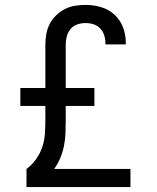

<svg xmlns="http://www.w3.org/2000/svg" viewBox="-20 -763 640 783"><path d="M88 0V-74Q110 -90 126.5 -113Q143 -136 152 -162Q161 -188 163 -216Q165 -244 165 -272V-331H63V-404H165V-581Q165 -603 169 -625Q173 -647 183 -666Q193 -685 209 -700.5Q225 -716 244.5 -726Q264 -736 285.5 -739.5Q307 -743 329 -743Q361 -743 392 -734Q423 -725 446.5 -703.5Q470 -682 481.5 -652Q493 -622 493 -590V-582H410V-586Q410 -603 405 -619Q400 -635 388.5 -647Q377 -659 361.5 -664Q346 -669 329 -669Q312 -669 295.5 -663.5Q279 -658 268 -645Q257 -632 252.5 -615Q248 -598 248 -581V-404H365V-331H248V-272Q248 -246 247 -220Q246 -194 241 -168.5Q236 -143 226 -119Q216 -95 201 -74H512V0Z"/></svg>

Font: R Plex Mono
Style: Regular
Weight: 400
Monospace: yes
Designer: Belleve Invis
Foundry: Belleve Invis
Version: Version 31.8.0